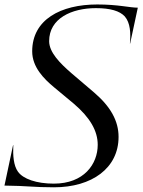

<svg xmlns="http://www.w3.org/2000/svg" viewBox="-30 -810 622 838"><path d="M110.5 -586C110.5 -724.5 235 -790.5 394.5 -790.5C486 -790.5 536 -776.5 571.5 -776.5L538 -620H537C541 -665.5 539 -710 514.5 -738.5C492.5 -762 452 -774.5 388.5 -774.5C282.5 -774.5 184.5 -729.5 184.5 -630.5C184.5 -582 230.5 -535 282.5 -490L380.5 -406.5C453 -344.5 487.5 -282 487.5 -212.5C487.5 -76.5 371.5 7.5 205.5 7.5C116.5 7.5 89.5 1 -10.5 0L27 -176.5H28C26 -131.5 29 -87.5 48.5 -60.5C71 -29 129 -8.5 205 -8.5C336.5 -8.5 396.5 -94 396.5 -178C396.5 -238.5 363.5 -296.5 292 -357.5L206 -429C161.5 -466 110.5 -517 110.5 -586Z"/></svg>

Font: Beautique Display Italic
Style: Regular
Weight: 400
Italic angle: -12°
Designer: Nhat-Quang Ngo
Version: Version 1.100;Glyphs 3.2.3 (3260)